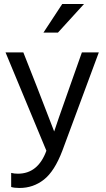

<svg xmlns="http://www.w3.org/2000/svg" viewBox="-20 -770 533 964"><path d="M212.9 -13.2Q170.9 102.1 69.8 102.1Q51.3 102.1 36.1 98.1V168.9Q52.2 173.8 78.1 173.8Q147 173.8 200.4 131.8Q253.9 89.8 293 -13.2L476.1 -506.8H391.1L332 -339.8Q259.8 -135.7 252 -109.9L163.1 -339.8L97.2 -506.8H7.8ZM292.5 -750 198.2 -606.4H271L401.9 -750Z"/></svg>

Font: FAU Chimera
Style: Regular
Weight: 400
Version: Version 1.002;hotconv 1.0.117;makeotfexe 2.5.65602